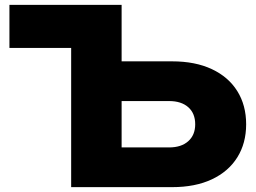

<svg xmlns="http://www.w3.org/2000/svg" viewBox="-20 -770 1054 790"><path d="M382.8 -517.6H688.2Q783.4 -517.6 851.7 -485.5Q920 -453.4 956.4 -395.1Q992.8 -336.8 992.8 -258.6Q992.8 -180.8 956.4 -122.5Q920 -64.2 851.7 -32.1Q783.4 0 688.2 0H272.8V-658.8L366.4 -572.8H18.8V-750H480.4V-69.8L386.8 -163.4H675.6Q726 -163.4 754.6 -189Q783.2 -214.6 783.2 -258.6Q783.2 -303.6 754.6 -328.9Q726 -354.2 675.6 -354.2H382.8Z"/></svg>

Font: Unbounded
Style: Regular
Weight: 400
Designer: Luke Prowse, Jean-Baptiste Morizot, Fátima Lázaro, Florian Runge
Foundry: NaN
Version: Version 1.701;gftools[0.9.28.dev5+ged2979d]